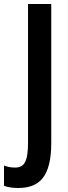

<svg xmlns="http://www.w3.org/2000/svg" viewBox="-73 -734 342 959"><path d="M18 205C124 205 183 148 183 -20V-714H67V-22C67 72 49 103 2 103C-19 103 -37 99 -53 93V194C-32 202 -7 205 18 205Z"/></svg>

Font: Noto Sans Armenian ExtraCondensed SemiBold
Style: Regular
Weight: 600
Width: 2
Designer: Monotype Design Team
Foundry: Monotype Imaging Inc.
Version: Version 2.008